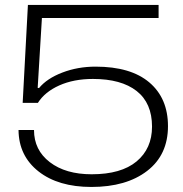

<svg xmlns="http://www.w3.org/2000/svg" viewBox="-20 -741 734 769"><path d="M346.2 7.8Q213.4 7.8 134.3 -54.4Q55.2 -116.7 54.2 -220.2H116.2Q116.2 -140.1 179.4 -91.6Q242.7 -43 347.2 -43Q465.3 -43 527.1 -94.5Q588.9 -146 588.9 -233.9Q588.9 -328.1 527.3 -376.5Q465.8 -424.8 352.1 -424.8Q275.4 -424.8 217.5 -398.9Q159.7 -373 131.8 -329.1H70.8L91.8 -721.2H615.2V-668.9H147.9L130.9 -389.2L136.2 -388.2Q168 -426.8 229.7 -450.4Q291.5 -474.1 362.8 -474.1Q503.9 -474.1 578.4 -410.6Q652.8 -347.2 652.8 -235.8Q652.8 -120.6 569.3 -56.4Q485.8 7.8 346.2 7.8Z"/></svg>

Font: Lumene Sans Expanded Light
Style: Regular
Weight: 300
Width: 7
Designer: Deni Anggara
Version: Version 1.003;Glyphs 3.1.2 (3151)